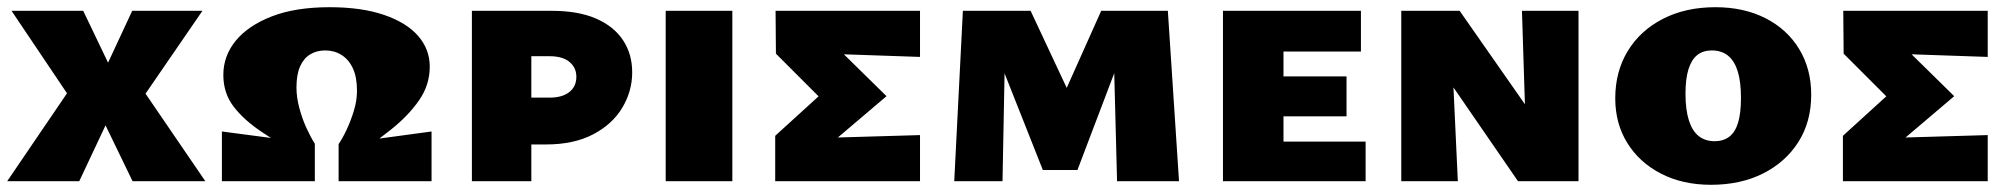

<svg xmlns="http://www.w3.org/2000/svg" viewBox="-23 -503 5574 533"><path d="M-3 0 163 -244 9 -473H208L277 -329L344 -473H539L381 -243L547 0H345L270 -155L197 0Z M851 -104V0H593V-138ZM880 -363Q856 -363 838 -352Q820 -341 810 -318.5Q800 -296 800 -260Q800 -233 808 -203Q816 -173 828 -147Q840 -121 851 -104L813 -66Q753 -104 704 -136.5Q655 -169 626 -206.5Q597 -244 597 -295Q597 -348 631.5 -390Q666 -432 731.5 -457.5Q797 -483 892 -483Q981 -483 1043.5 -461.5Q1106 -440 1138 -403Q1170 -366 1170 -318Q1170 -267 1140 -224Q1110 -181 1062 -143Q1014 -105 961 -67L917 -103Q928 -119 939.5 -143.5Q951 -168 959.5 -196Q968 -224 968 -251Q968 -289 956.5 -313.5Q945 -338 925 -350.5Q905 -363 880 -363ZM917 -103 1175 -138V0H917Z M1287 0V-473H1508Q1582 -473 1631.5 -451.5Q1681 -430 1706.5 -391.5Q1732 -353 1732 -302Q1732 -250 1704.5 -204Q1677 -158 1623.5 -130Q1570 -102 1493 -102H1375V-232H1503Q1538 -232 1557.5 -247.5Q1577 -263 1577 -290Q1577 -315 1558 -331Q1539 -347 1502 -347H1452V0Z M1825 0V-473H2010V0Z M2129 0V-126L2307 -288L2304 -181L2131 -354L2130 -473H2531V-345L2298 -353L2270 -401L2438 -236L2259 -84L2258 -120L2531 -128V0Z M3078 0 3068 -384 3109 -402 2968 -31H2872L2712 -435L2765 -473H2838L2972 -187H2906L3034 -473H3219L3250 0ZM2626 0 2650 -473H2769L2760 0Z M3372 0V-473H3540V0ZM3438 0V-110H3768V0ZM3438 -180V-291H3715V-180ZM3438 -360V-473H3755V-360Z M3867 0V-473H4002L4024 0ZM4255 0H4191L3935 -372V-473H4029L4247 -161ZM4359 -473V0H4217L4202 -473Z M4727 10Q4648 10 4588 -21Q4528 -52 4494.5 -106Q4461 -160 4461 -230Q4461 -304 4495.5 -361Q4530 -418 4593 -450.5Q4656 -483 4739 -483Q4818 -483 4878 -452.5Q4938 -422 4971.5 -367Q5005 -312 5005 -240Q5005 -165 4969.5 -109Q4934 -53 4871.5 -21.5Q4809 10 4727 10ZM4737 -111Q4761 -111 4777.5 -123.5Q4794 -136 4802 -162.5Q4810 -189 4810 -231Q4810 -276 4801 -305Q4792 -334 4774 -348.5Q4756 -363 4729 -363Q4705 -363 4689 -350.5Q4673 -338 4664.5 -311.5Q4656 -285 4656 -243Q4656 -198 4665.5 -168.5Q4675 -139 4693 -125Q4711 -111 4737 -111Z M5093 0V-126L5271 -288L5268 -181L5095 -354L5094 -473H5495V-345L5262 -353L5234 -401L5402 -236L5223 -84L5222 -120L5495 -128V0Z"/></svg>

Font: Ysabeau SC Black
Style: Regular
Weight: 900
Designer: Christian Thalmann (Catharsis Fonts)
Version: Version 2.001;gftools[0.9.30]; featfreeze: smcp